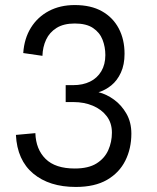

<svg xmlns="http://www.w3.org/2000/svg" viewBox="-20 -730 620 760"><path d="M43 -196 120 -203Q122 -139 160.5 -101Q199 -63 276 -63Q330 -63 362 -83Q394 -103 408.5 -135.5Q423 -168 423 -205Q423 -243 402.5 -270Q382 -297 347.5 -311.5Q313 -326 271 -326H240V-393H270Q308 -393 336.5 -407Q365 -421 381 -448Q397 -475 397 -512Q397 -544 386 -572.5Q375 -601 348.5 -619Q322 -637 276 -637Q232 -637 204 -619.5Q176 -602 162.5 -573Q149 -544 148 -509L72 -520Q76 -578 102.5 -620.5Q129 -663 173.5 -686.5Q218 -710 276 -710Q340 -710 383.5 -685.5Q427 -661 450 -617.5Q473 -574 473 -517Q473 -474 458.5 -442.5Q444 -411 420.5 -392Q397 -373 370 -365Q402 -357 431.5 -335.5Q461 -314 480.5 -280Q500 -246 500 -201Q500 -142 476 -94Q452 -46 403.5 -18Q355 10 280 10Q175 10 111.5 -43Q48 -96 43 -196Z"/></svg>

Font: Haskoy
Style: Regular
Weight: 400
Designer: Ertekin Erdin
Foundry: Ertekin Erdin
Version: Version 1.500